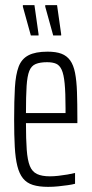

<svg xmlns="http://www.w3.org/2000/svg" viewBox="-20 -719 356 747"><path d="M167 8Q132 8 108 0.5Q84 -7 69.5 -25Q55 -43 47.5 -73Q40 -103 37.5 -147.5Q35 -192 35 -254Q35 -328 38 -378.5Q41 -429 52.5 -459.5Q64 -490 91 -504Q118 -518 165 -518Q198 -518 219 -510Q240 -502 253 -484Q266 -466 272 -435.5Q278 -405 279.5 -361Q281 -317 281 -256V-240H81Q81 -177 84 -136.5Q87 -96 96 -73.5Q105 -51 124 -42Q143 -33 174 -33Q189 -33 207 -35Q225 -37 242.5 -40Q260 -43 272 -46V-4Q261 -1 243.5 1.5Q226 4 206.5 6Q187 8 167 8ZM235 -259V-298Q235 -359 231.5 -394.5Q228 -430 220 -447.5Q212 -465 198.5 -471Q185 -477 163 -477Q136 -477 119 -470Q102 -463 94 -443Q86 -423 83.5 -384Q81 -345 81 -279H255ZM218 -581H187L156 -693V-699H202L218 -586ZM130 -581H100L69 -693V-699H114L130 -586Z"/></svg>

Font: Saira UltraCondensed Light
Style: Regular
Weight: 300
Width: 1
Designer: Hector Gatti with collaboration of the Omnibus-Type team
Foundry: Omnibus-Type
Version: Version 1.101